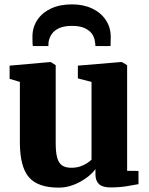

<svg xmlns="http://www.w3.org/2000/svg" viewBox="-20 -848 682 879"><path d="M485.5 10Q449.5 10 433.2 -5.2Q417 -20.5 417 -50V-74Q402 -53 375.2 -33.5Q348.5 -14 316 -1.5Q283.5 11 249 11Q153 11 112 -37Q71 -85 71 -197V-473L24 -487V-547.5L210.5 -564H212.5L235 -549.5V-193.5Q235 -151 241.8 -126.2Q248.5 -101.5 264.2 -90.8Q280 -80 306 -80Q330 -80 347.8 -86.2Q365.5 -92.5 378.5 -101Q391.5 -109.5 399 -117V-473L336.5 -489V-547.5L533.5 -564H538L562 -549.5V-66L614 -65.5V-5Q595.5 -1.5 562 4.2Q528.5 10 485.5 10ZM309.5 -828Q362 -828 402 -809Q442 -790 464.5 -756.2Q487 -722.5 487 -678.5Q487 -669 486.5 -656.5Q486 -644 486 -637H416.5Q417 -641 416.5 -646.2Q416 -651.5 414.5 -657.5Q412.5 -676.5 401.2 -692.8Q390 -709 367.8 -719.2Q345.5 -729.5 309.5 -729.5Q273 -729.5 250.5 -719Q228 -708.5 217 -692.2Q206 -676 202.5 -657Q202 -651.5 201.8 -646.2Q201.5 -641 201.5 -637H130.5Q129 -644 128.8 -656.5Q128.5 -669 128.5 -679.5Q128.5 -723 150.8 -756.5Q173 -790 213.5 -809Q254 -828 309.5 -828Z"/></svg>

Font: Merriweather 28pt Black
Style: Regular
Weight: 900
Version: Version 2.100